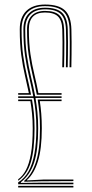

<svg xmlns="http://www.w3.org/2000/svg" viewBox="-20 -825 403 845"><path d="M60 -14V-22.5Q88 -39.8 105.6 -71.1Q123.2 -102.5 131.6 -149.4Q140 -196.2 140 -260Q140 -299.5 136.6 -332.2Q133.2 -365 127.8 -394H60V-401H126.5Q118.2 -445.2 108 -487.1Q97.8 -529 90.4 -578.8Q83 -628.5 83 -696Q83 -741.8 107.6 -766.4Q132.2 -791 178 -791Q230.2 -791 253.4 -768.9Q276.5 -746.8 278.2 -695.5Q279.2 -667.8 279.2 -640.2Q279.2 -612.8 278.9 -585.1Q278.5 -557.5 278 -529H270Q270.5 -557.5 270.9 -585.1Q271.2 -612.8 271.2 -640.1Q271.2 -667.5 270.2 -695.2Q268.8 -743 247.2 -763.5Q225.8 -784 178 -784Q136 -784 113.5 -761.2Q91 -738.5 91 -696Q91 -629 98.5 -579.6Q106 -530.2 116.2 -488.2Q126.5 -446.2 135 -401H251V-394H136.2Q141.2 -365 144.6 -332.2Q148 -299.5 148 -260Q148 -165.5 130.5 -110.6Q113 -55.8 71.8 -23V-20L152.5 -21H303V-14ZM60 -408V-415H107Q98.8 -454.8 89.4 -494.6Q80 -534.5 73.5 -582.8Q67 -631 67 -696Q67 -748.5 95.8 -776.8Q124.5 -805 178 -805Q238.5 -805 265.5 -779.6Q292.5 -754.2 294.2 -696Q295 -668 295.1 -640.5Q295.2 -613 294.9 -585.2Q294.5 -557.5 294 -529H286Q286.5 -557.5 286.9 -585.2Q287.2 -613 287.1 -640.5Q287 -668 286.2 -695.8Q284.5 -750.5 259.4 -774.2Q234.2 -798 178 -798Q128.2 -798 101.6 -771.6Q75 -745.2 75 -696Q75 -629.5 82 -580.4Q89 -531.2 98.8 -490.5Q108.5 -449.8 116.8 -408ZM142 -408Q133.8 -452.2 123.6 -493.6Q113.5 -535 106.2 -583.1Q99 -631.2 99 -696Q99 -735 119.5 -756Q140 -777 178 -777Q221.8 -777 241.2 -758Q260.8 -739 262.2 -695Q263.2 -667.5 263.2 -640.1Q263.2 -612.8 262.9 -585.1Q262.5 -557.5 262 -529H254Q254.5 -557.5 254.9 -585Q255.2 -612.5 255.2 -639.9Q255.2 -667.2 254.2 -694.8Q253 -735 235.2 -752.5Q217.5 -770 178 -770Q107 -770 107 -696Q107 -633.5 114 -586.6Q121 -539.8 130.9 -499.1Q140.8 -458.5 149 -415H251V-408ZM60 -29.5V-36Q79.8 -49.8 94 -76.5Q108.2 -103.2 116.1 -147.9Q124 -192.5 124 -260Q124 -295 121.1 -324.2Q118.2 -353.5 113.8 -380H60V-387H120.8Q125.8 -359.2 128.9 -328.2Q132 -297.2 132 -260Q132 -166.5 115.8 -111.6Q99.5 -56.8 60 -29.5ZM86.8 -25.2V-29.5Q118.5 -54.8 137.2 -108.9Q156 -163 156 -260Q156 -297.2 153.1 -328.4Q150.2 -359.5 145.8 -387H251V-380H155.2Q159.2 -354.2 161.6 -324.6Q164 -295 164 -260.5Q164 -170.5 147 -115.5Q130 -60.5 98.8 -33V-31L174.8 -35H303V-28L163.2 -27.2ZM60 0V-7H303V0Z"/></svg>

Font: Big Shoulders Inline Text Thin Thin
Style: Regular
Weight: 250
Version: Version 2.002